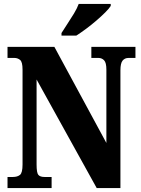

<svg xmlns="http://www.w3.org/2000/svg" viewBox="-20 -951 712 971"><path d="M18 0V-56H45Q68 -56 81 -66.5Q94 -77 94 -119V-599Q94 -638 81.5 -648Q69 -658 53 -658H18V-714H255L518 -228V-599Q518 -634 506.5 -646Q495 -658 478 -658H442V-714H665V-658H630Q611 -658 600 -644.5Q589 -631 589 -595V0H469L165 -549V-119Q165 -77 174 -66.5Q183 -56 205 -56H241V0ZM291 -784Q304 -805 321 -830.5Q338 -856 354 -882.5Q370 -909 378 -931H540V-921Q532 -908 512.5 -888.5Q493 -869 467.5 -847Q442 -825 415 -805Q388 -785 366 -771H291Z"/></svg>

Font: Noto Serif Lao ExtraCondensed Black
Style: Regular
Weight: 900
Width: 2
Designer: Monotype Design Team
Foundry: Monotype Imaging Inc.
Version: Version 2.003; ttfautohint (v1.8.4.7-5d5b)